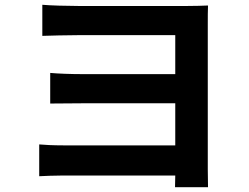

<svg xmlns="http://www.w3.org/2000/svg" viewBox="-20 -746 1040 803"><path d="M144 -142V-9C165 -10 210 -12 246 -12H713L712 37H850C850 18 849 -17 849 -38C849 -135 849 -593 849 -642C849 -670 849 -707 850 -723C831 -722 793 -721 763 -721C661 -721 409 -721 308 -721C262 -721 190 -723 157 -726V-596C188 -597 262 -599 308 -599C409 -599 664 -599 713 -599V-436H322C276 -436 223 -438 190 -441V-313C218 -313 276 -314 323 -314H713V-138H247C202 -138 164 -140 144 -142Z"/></svg>

Font: Noto Sans Mono CJK HK
Style: Bold
Weight: 700
Designer: Ryoko NISHIZUKA 西塚涼子 (kana, bopomofo & ideographs); Paul D. Hunt (Latin, Greek & Cyrillic); Sandoll Communications 산돌커뮤니
Foundry: Adobe
Version: Version 2.004;hotconv 1.0.118;makeotfexe 2.5.65603